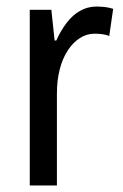

<svg xmlns="http://www.w3.org/2000/svg" viewBox="-20 -567 377 587"><path d="M275 -547Q287 -547 300.5 -545.5Q314 -544 326 -540L314 -457Q304 -461 292.5 -462.5Q281 -464 269 -464Q245 -464 224 -450.5Q203 -437 187 -412.5Q171 -388 162.5 -354.5Q154 -321 154 -282V0H71V-537H137L147 -443H152Q166 -474 184 -497.5Q202 -521 225 -534Q248 -547 275 -547Z"/></svg>

Font: Noto Sans Arabic Condensed
Style: Regular
Weight: 400
Width: 3
Designer: Monotype Design Team, Nadine Chahine, Nizar Qandah and Khaled Hosny
Foundry: Monotype Imaging Inc.
Version: Version 2.012